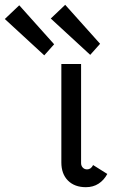

<svg xmlns="http://www.w3.org/2000/svg" viewBox="-183 -767 477 798"><path d="M179 -63Q195 -63 204 -81L263 -44Q249 -18 226.5 -3.5Q204 11 174 11Q127 11 99.5 -16.5Q72 -44 72 -92V-501H154V-89Q154 -78 161 -70.5Q168 -63 179 -63ZM-163 -688 -103 -745 42 -583 1 -537ZM28 -690 88 -747 233 -585 192 -539Z"/></svg>

Font: Bellota Text
Style: Bold
Weight: 700
Designer: Kemie Guaida
Foundry: Kemie Guaida
Version: Version 4.001